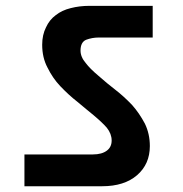

<svg xmlns="http://www.w3.org/2000/svg" viewBox="-20 -692 629 660"><path d="M298.8 -161.1Q330.6 -161.1 348.1 -174.8Q363.8 -187 363.8 -209Q363.8 -231.9 347.2 -252.9Q332 -270.5 301.8 -295.9Q294.9 -301.8 275.6 -317.4Q256.3 -333 245.1 -342.8Q217.3 -364.3 187 -396Q161.1 -423.3 143.1 -460Q125 -494.1 125 -538.1Q125 -572.3 138.2 -598.1Q149.9 -624 171.9 -640.1Q192.9 -656.7 223.1 -664.1Q253.4 -671.9 287.1 -671.9H504.9V-563H318.8Q296.9 -563 275.9 -555.2Q256.8 -546.9 256.8 -518.1Q256.8 -496.1 274.9 -475.1Q289.1 -456.1 318.8 -431.2Q348.6 -404.8 376 -383.8Q405.8 -360.8 434.1 -331.1Q458.5 -303.7 478 -267.1Q495.1 -231.9 495.1 -189.9Q495.1 -127.9 451.2 -89.8Q407.2 -51.8 331.1 -51.8H64V-161.1Z"/></svg>

Font: PoppinsZ SemiBold
Style: Regular
Weight: 600
Designer: Ninad Kale (Devanagari), Jonny Pinhorn (Latin)
Foundry: Indian Type Foundry
Version: Version 3.002;FEAKit 1.0